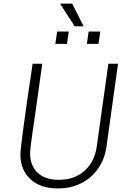

<svg xmlns="http://www.w3.org/2000/svg" viewBox="-20 -1042 719 1072"><path d="M216 -686 173 -380Q168 -347 160.5 -295.5Q153 -244 150.5 -220Q148 -196 148 -187Q148 -118 189.5 -78Q231 -38 309 -38Q396 -38 452 -88.5Q508 -139 520 -222L585 -686H639L574 -220Q564 -152 527 -99.5Q490 -47 432.5 -18.5Q375 10 306 10H302Q206 10 150 -41.5Q94 -93 94 -180Q94 -230 162 -686ZM447 -895H397L317 -1019L318 -1022H383ZM364 -866 354 -797H289L299 -866ZM540 -866 530 -797H465L475 -866Z"/></svg>

Font: Chivo Thin Italic
Style: Regular
Weight: 100
Italic angle: -8.05°
Designer: Hector Gatti
Foundry: Omnibus-Type
Version: Version 1.007